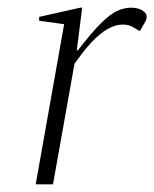

<svg xmlns="http://www.w3.org/2000/svg" viewBox="-20 -480 402 500"><path d="M73 0 147 -417 82 -426V-436L189 -460H194L180 -349H183Q219 -396 243.5 -420Q268 -444 286 -452Q304 -460 321 -460Q339 -460 350.5 -453Q362 -446 362 -437Q362 -430 358 -423L345 -400H342L327 -409Q322 -412 315.5 -414Q309 -416 300 -416Q272 -416 241.5 -391.5Q211 -367 174 -314L118 0Z"/></svg>

Font: Spectral ExtraLight
Style: Italic
Weight: 275
Italic angle: -10°
Designer: Jean-Baptiste Levee
Foundry: Production Type
Version: Version 2.001